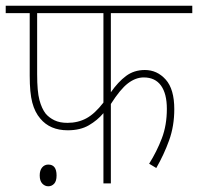

<svg xmlns="http://www.w3.org/2000/svg" viewBox="-20 -642 693 672"><path d="M368 -596V-319Q393 -355 421 -376Q449 -397 487 -397Q530 -397 560 -363.5Q590 -330 590 -260Q590 -201 572 -151Q554 -101 527 -54L502 -69Q529 -112 546.5 -158Q564 -204 564 -261Q564 -314 543.5 -342.5Q523 -371 483 -371Q455 -371 428 -350.5Q401 -330 368 -278V0H342V-246Q321 -221 291 -203.5Q261 -186 217 -186Q155 -186 121 -227Q102 -249 93 -283Q84 -317 84 -377V-596H0V-622H653V-596ZM110 -596V-382Q110 -322 118 -292Q126 -262 140 -244Q152 -230 170.5 -221Q189 -212 216 -212Q253 -212 282.5 -228Q312 -244 342 -283V-596ZM119 -28Q119 -46 127.5 -56Q136 -66 149 -66Q178 -66 178 -28Q178 -8 169.5 1Q161 10 149 10Q137 10 128 0.5Q119 -9 119 -28Z"/></svg>

Font: Noto Sans SemiCondensed Thin
Style: Italic
Weight: 100
Width: 4
Italic angle: -12°
Designer: Monotype Design Team
Foundry: Monotype Imaging Inc.
Version: Version 2.013; ttfautohint (v1.8.4.7-5d5b)